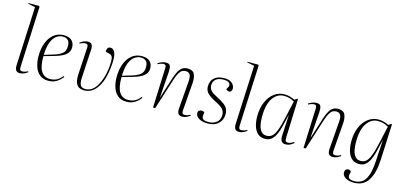

<svg xmlns="http://www.w3.org/2000/svg" viewBox="-79 -1341 4532 2144"><g transform="rotate(15 2187.0 -268.5)"><path d="M119 -742 35 -760 36 -767H159L167 -759L136 -57Q135 -35 140.5 -23.5Q146 -12 164 -12Q198 -12 230 -31L236 -22Q220 -9 196 2.5Q172 14 144 14Q111 14 99 -6Q87 -26 88 -63Z M513 -523Q575 -523 605.5 -493Q636 -463 636 -414Q636 -376 614.5 -349Q593 -322 556.5 -304Q520 -286 474 -273L351 -238Q350 -118 384.5 -64Q419 -10 487 -10Q525 -10 559 -25Q593 -40 627 -82L637 -74Q609 -37 569.5 -11.5Q530 14 471 14Q411 14 372.5 -18.5Q334 -51 316 -105Q298 -159 298 -223Q298 -312 324 -379.5Q350 -447 398.5 -485Q447 -523 513 -523ZM587 -414Q587 -464 565 -484.5Q543 -505 504 -505Q466 -505 432 -480.5Q398 -456 376 -400.5Q354 -345 351 -253L451 -283Q519 -303 553 -330.5Q587 -358 587 -414Z M1052 -523Q1084 -523 1100.5 -490.5Q1117 -458 1117 -396Q1117 -355 1111 -301Q1105 -247 1090 -192Q1075 -137 1048.5 -90.5Q1022 -44 982 -15Q942 14 886 14Q856 14 830.5 1.5Q805 -11 791 -46Q777 -81 781 -149L799 -459Q801 -494 777 -497Q753 -500 722 -486L705 -478L699 -487Q716 -500 740.5 -511.5Q765 -523 791 -523Q822 -523 835.5 -505Q849 -487 847 -446L828 -113Q825 -61 839 -32.5Q853 -4 896 -4Q939 -4 972 -27.5Q1005 -51 1028.5 -91Q1052 -131 1067.5 -180Q1083 -229 1090 -280Q1097 -331 1097 -377Q1097 -414 1087.5 -431.5Q1078 -449 1058 -454L1010 -466Q1009 -489 1018 -506Q1027 -523 1052 -523Z M1416 -523Q1478 -523 1508.5 -493Q1539 -463 1539 -414Q1539 -376 1517.5 -349Q1496 -322 1459.5 -304Q1423 -286 1377 -273L1254 -238Q1253 -118 1287.5 -64Q1322 -10 1390 -10Q1428 -10 1462 -25Q1496 -40 1530 -82L1540 -74Q1512 -37 1472.5 -11.5Q1433 14 1374 14Q1314 14 1275.5 -18.5Q1237 -51 1219 -105Q1201 -159 1201 -223Q1201 -312 1227 -379.5Q1253 -447 1301.5 -485Q1350 -523 1416 -523ZM1490 -414Q1490 -464 1468 -484.5Q1446 -505 1407 -505Q1369 -505 1335 -480.5Q1301 -456 1279 -400.5Q1257 -345 1254 -253L1354 -283Q1422 -303 1456 -330.5Q1490 -358 1490 -414Z M2113 -22Q2097 -9 2073 2.5Q2049 14 2021 14Q1991 14 1976.5 -4.5Q1962 -23 1965 -63L1990 -382Q1995 -441 1979.5 -464.5Q1964 -488 1932 -488Q1911 -488 1892.5 -479Q1874 -470 1856.5 -442Q1839 -414 1821 -358L1707 0H1682L1700 -458Q1701 -482 1694.5 -491.5Q1688 -501 1672 -501Q1660 -501 1644 -496.5Q1628 -492 1606 -481L1601 -491Q1621 -504 1644.5 -513.5Q1668 -523 1695 -523Q1733 -523 1742.5 -498.5Q1752 -474 1749 -430L1728 -133H1730L1804 -366Q1832 -453 1863 -487.5Q1894 -522 1943 -522Q2005 -522 2024 -481.5Q2043 -441 2038 -377L2013 -56Q2012 -34 2018 -23Q2024 -12 2041 -12Q2075 -12 2107 -31Z M2324 -4Q2375 -4 2413 -33Q2451 -62 2451 -118Q2451 -161 2426 -188Q2401 -215 2338 -246Q2280 -275 2246 -306Q2212 -337 2212 -391Q2212 -420 2225.5 -450.5Q2239 -481 2273.5 -502Q2308 -523 2370 -523Q2412 -523 2438 -509Q2464 -495 2476 -474.5Q2488 -454 2488 -434Q2488 -418 2480 -405.5Q2472 -393 2455 -393Q2444 -393 2434.5 -398.5Q2425 -404 2419 -411L2430 -429Q2450 -461 2433.5 -483Q2417 -505 2364 -505Q2306 -505 2275.5 -479.5Q2245 -454 2245 -411Q2245 -380 2258.5 -360Q2272 -340 2296 -325Q2320 -310 2351 -294Q2397 -270 2426.5 -248.5Q2456 -227 2470 -201Q2484 -175 2484 -136Q2484 -72 2440 -29Q2396 14 2317 14Q2253 14 2214 -9.5Q2175 -33 2175 -71Q2175 -89 2187.5 -98.5Q2200 -108 2216 -108Q2233 -108 2249 -99L2245 -62Q2242 -37 2255.5 -20.5Q2269 -4 2324 -4Z M2652 -742 2568 -760 2569 -767H2692L2700 -759L2669 -57Q2668 -35 2673.5 -23.5Q2679 -12 2697 -12Q2731 -12 2763 -31L2769 -22Q2753 -9 2729 2.5Q2705 14 2677 14Q2644 14 2632 -6Q2620 -26 2621 -63Z M3205 -59Q3204 -31 3211.5 -21Q3219 -11 3234 -11Q3269 -11 3303 -37L3311 -26Q3292 -10 3269 2Q3246 14 3218 14Q3181 14 3167.5 -8Q3154 -30 3156 -73L3168 -309H3166L3134 -174Q3122 -124 3103 -81Q3084 -38 3054 -12Q3024 14 2978 14Q2925 14 2892.5 -17Q2860 -48 2845.5 -98Q2831 -148 2831 -206Q2831 -302 2862 -373.5Q2893 -445 2946 -484Q2999 -523 3063 -523Q3099 -523 3128.5 -514Q3158 -505 3183 -493L3214 -513L3221 -508ZM2987 -24Q3023 -24 3049 -45.5Q3075 -67 3097 -124Q3119 -181 3142 -287L3183 -472Q3149 -491 3122.5 -498Q3096 -505 3060 -505Q2985 -505 2934.5 -432.5Q2884 -360 2884 -216Q2884 -24 2987 -24Z M3853 -22Q3837 -9 3813 2.5Q3789 14 3761 14Q3731 14 3716.5 -4.5Q3702 -23 3705 -63L3730 -382Q3735 -441 3719.5 -464.5Q3704 -488 3672 -488Q3651 -488 3632.5 -479Q3614 -470 3596.5 -442Q3579 -414 3561 -358L3447 0H3422L3440 -458Q3441 -482 3434.5 -491.5Q3428 -501 3412 -501Q3400 -501 3384 -496.5Q3368 -492 3346 -481L3341 -491Q3361 -504 3384.5 -513.5Q3408 -523 3435 -523Q3473 -523 3482.5 -498.5Q3492 -474 3489 -430L3468 -133H3470L3544 -366Q3572 -453 3603 -487.5Q3634 -522 3683 -522Q3745 -522 3764 -481.5Q3783 -441 3778 -377L3753 -56Q3752 -34 3758 -23Q3764 -12 3781 -12Q3815 -12 3847 -31Z M4255 -309H4253L4221 -174Q4209 -124 4190 -81Q4171 -38 4141 -12Q4111 14 4065 14Q4012 14 3979.5 -17Q3947 -48 3932.5 -98Q3918 -148 3918 -206Q3918 -302 3949 -373.5Q3980 -445 4033 -484Q4086 -523 4150 -523Q4186 -523 4215.5 -514Q4245 -505 4270 -493L4301 -513L4308 -508L4289 -89Q4282 59 4228.5 144.5Q4175 230 4064 230Q4005 230 3967 207Q3929 184 3929 147Q3929 126 3940.5 114Q3952 102 3969 102Q3989 102 4002 122L3996 144Q3987 178 4001.5 195Q4016 212 4065 212Q4112 212 4148.5 190Q4185 168 4209 109Q4233 50 4240 -61ZM4074 -24Q4110 -24 4136 -45.5Q4162 -67 4184 -124Q4206 -181 4229 -287L4270 -472Q4236 -491 4209.5 -498Q4183 -505 4147 -505Q4072 -505 4021.5 -432.5Q3971 -360 3971 -216Q3971 -24 4074 -24Z"/></g></svg>

Font: Display Extralight
Style: Italic
Weight: 200
Italic angle: -2°
Designer: Latin by Veronika Burian and Jose Scaglione. Greek by Irene Vlachou. Cyrillic by Vera Evstafieva
Foundry: TypeTogether
Version: Version 3.002